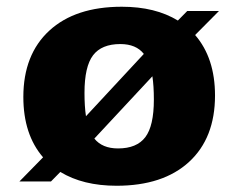

<svg xmlns="http://www.w3.org/2000/svg" viewBox="-20 -552 725 584"><path d="M39 0 111 -73.5Q51 -143 51 -257Q51 -386 130 -458.8Q209 -531.5 350.5 -531.5Q452.5 -531.5 521 -489.5L549.5 -518.5H646L573.5 -445.5Q634 -375.5 634 -261.5Q634 -132 555 -59.5Q476 13 334.5 13Q232.5 13 163.5 -29L135 0ZM237 -269.5Q237 -228.5 241.5 -198.5L417.5 -388Q394 -418 346 -418Q289 -418 263 -383.8Q237 -349.5 237 -269.5ZM339 -100.5Q396 -100.5 422 -134.8Q448 -169 448 -249Q448 -290.5 443.5 -320L267 -130.5Q291 -100.5 339 -100.5Z"/></svg>

Font: Newsreader 6pt
Style: Bold
Weight: 700
Designer: Hugues Gentile
Foundry: Production Type
Version: Version 1.003; ttfautohint (v1.8.3)